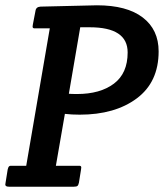

<svg xmlns="http://www.w3.org/2000/svg" viewBox="-27 -705 619 725"><path d="M7 0Q-7 0 -7 -8Q-7 -11 -6 -15L2 -65Q4 -74 7.5 -77Q11 -80 21 -79H72L161 -598H110Q100 -597 97.5 -600Q95 -603 97 -612L107 -664Q109 -679 126 -680Q316 -685 339 -685Q452 -685 512 -639Q572 -593 572 -511Q572 -395 489.5 -333.5Q407 -272 274 -272Q244 -272 218 -275L184 -79H266Q276 -80 278.5 -77Q281 -74 279 -65L271 -15Q269 -6 265.5 -3Q262 0 252 0ZM312 -602H276L233 -351Q241 -350 264 -350Q351 -350 403 -389Q455 -428 455 -507Q455 -602 312 -602Z"/></svg>

Font: Crete Round
Style: Italic
Weight: 400
Designer: Veronika Burian
Foundry: TypeTogether
Version: Version 1.001; ttfautohint (v1.6)